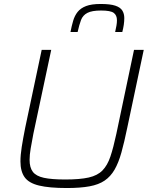

<svg xmlns="http://www.w3.org/2000/svg" viewBox="-20 -939 758 967"><path d="M316 8Q228 8 176.5 -4.5Q125 -17 104 -46.5Q83 -76 83 -126Q83 -158 89.5 -199.5Q96 -241 107 -296L190 -688H238L148 -265Q140 -223 134.5 -191Q129 -159 129 -134Q129 -95 145.5 -73.5Q162 -52 201 -43.5Q240 -35 309 -35Q383 -35 427 -45Q471 -55 496 -80.5Q521 -106 536 -150.5Q551 -195 566 -265L655 -688H704L621 -296Q606 -223 591.5 -171Q577 -119 557 -84.5Q537 -50 507 -29.5Q477 -9 430.5 -0.5Q384 8 316 8ZM335 -778Q341 -809 348.5 -834.5Q356 -860 371 -879Q386 -898 413.5 -908.5Q441 -919 487 -919Q535 -919 560.5 -910.5Q586 -902 596 -886Q606 -870 606 -848Q606 -832 603.5 -814.5Q601 -797 596 -778H560Q564 -796 566.5 -810Q569 -824 569 -837Q569 -862 553 -874Q537 -886 489 -886Q443 -886 420 -874Q397 -862 388 -838Q379 -814 371 -778Z"/></svg>

Font: Saira Thin ExtraLight
Style: Italic
Weight: 250
Italic angle: -12°
Version: Version 1.101